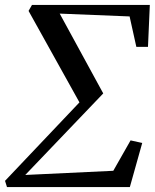

<svg xmlns="http://www.w3.org/2000/svg" viewBox="-32 -763 634 783"><path d="M84.5 -718.5 98.5 -743H579L571.5 -572H524L496.5 -696L211.5 -707.5L389 -382L71 -49.5L430 -66.5L500.5 -190.5L548 -180L497.5 0H-3.5L-11.5 -25.5L292 -345.5Z"/></svg>

Font: Merriweather 96pt
Style: Italic
Weight: 400
Italic angle: -7.8°
Version: Version 2.101